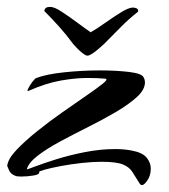

<svg xmlns="http://www.w3.org/2000/svg" viewBox="-20 -510 493 559"><path d="M126 -490Q138 -490 159.5 -476Q181 -462 204.5 -444.5Q228 -427 244 -416Q263 -427 287 -444Q311 -461 333 -474.5Q355 -488 367 -488Q373 -488 378 -485.5Q383 -483 382 -476Q354 -454 331.5 -431Q309 -408 283 -382Q270 -370 260 -362Q250 -354 242 -350Q240 -349 238 -348.5Q236 -348 234 -348Q232 -348 228 -350Q214 -358 193 -382Q174 -408 152.5 -432Q131 -456 109 -478Q110 -490 126 -490ZM387 25Q374 4 365 -10Q356 -24 337 -31.5Q318 -39 275 -39Q250 -39 218 -35.5Q186 -32 157 -26.5Q128 -21 110 -16Q92 -11 94 -9Q96 -2 77.5 1Q59 4 42 4Q29 4 25 2Q11 -3 6 -15Q1 -27 1 -27Q3 -47 27.5 -73Q52 -99 87.5 -127.5Q123 -156 161.5 -183Q200 -210 232 -232Q264 -254 280 -267Q296 -280 286 -281Q275 -282 262 -282.5Q249 -283 235 -283Q200 -283 157 -275.5Q114 -268 62 -245Q58 -244 62.5 -253Q67 -262 74.5 -272Q82 -282 86 -283Q115 -294 167 -299.5Q219 -305 270 -305Q319 -305 356 -300.5Q393 -296 398 -285Q402 -278 402 -270Q402 -249 378.5 -227.5Q355 -206 317.5 -184Q280 -162 237 -140.5Q194 -119 155 -98Q116 -77 89.5 -56.5Q63 -36 58 -17Q58 -16 81.5 -25Q105 -34 143 -46Q181 -58 226.5 -67Q272 -76 316 -76Q328 -76 339.5 -75Q351 -74 362 -72Q395 -66 407 -51Q419 -36 419 -19Q419 3 406.5 19Q394 35 387 25Z"/></svg>

Font: Grechen Fuemen
Style: Regular
Weight: 400
Designer: Robert E. Leuschke
Foundry: Robert E. Leuschke
Version: Version 1.010; ttfautohint (v1.8.3)